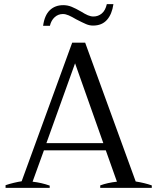

<svg xmlns="http://www.w3.org/2000/svg" viewBox="-20 -911 763 931"><path d="M222 -786H189Q196 -837 221.5 -861.5Q247 -886 287 -886Q308 -886 327.5 -878Q347 -870 373 -855Q392 -843 406 -837Q420 -831 433 -831Q456 -831 473.5 -845.5Q491 -860 498 -891H530Q523 -842 498.5 -814.5Q474 -787 431 -787Q414 -787 397.5 -794Q381 -801 350 -817Q328 -830 313 -836.5Q298 -843 285 -843Q262 -843 245 -827.5Q228 -812 222 -786ZM716 -12V0H466V-12Q501 -25 547 -30L493 -182H193L138 -30Q182 -25 221 -11V0H7V-13Q24 -19 47 -24.5Q70 -30 85 -32L330 -704H393L638 -31Q682 -24 716 -12ZM481 -217 344 -604 205 -217Z"/></svg>

Font: Trirong
Style: Regular
Weight: 400
Designer: Katatrad Team
Foundry: CadsonDemak
Version: Version 1.001